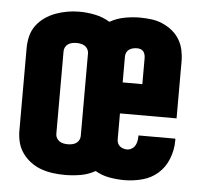

<svg xmlns="http://www.w3.org/2000/svg" viewBox="-44 -587 689 642"><g transform="rotate(5 300.0 -266.0)"><path d="M197 8Q177 8 157 5.5Q137 3 118 -3.5Q99 -10 82.5 -22Q66 -34 54 -50.5Q42 -67 37 -86.5Q32 -106 32 -126V-404Q32 -424 37 -444Q42 -464 54 -480Q66 -496 82.5 -507.5Q99 -519 118 -526Q137 -533 157 -536.5Q177 -540 197 -540Q224 -540 250.5 -534.5Q277 -529 300 -515Q323 -528 349 -533Q375 -538 401 -538Q420 -538 439.5 -535.5Q459 -533 476.5 -525.5Q494 -518 509 -506Q524 -494 534 -477.5Q544 -461 548 -442Q552 -423 552 -404V-213H362V-126Q362 -119 364.5 -113Q367 -107 372 -103Q377 -99 383 -97Q389 -95 396 -95Q404 -95 411.5 -99.5Q419 -104 423 -111Q427 -118 428.5 -126Q430 -134 430 -143Q430 -143 430 -144Q430 -145 430 -145H554Q554 -143 554 -141Q554 -139 554 -137Q554 -107 542.5 -77.5Q531 -48 508.5 -28Q486 -8 456 0Q426 8 396 8Q371 8 345.5 3.5Q320 -1 298 -14Q275 -1 249 3.5Q223 8 197 8ZM428 -317V-404Q428 -410 426.5 -416Q425 -422 421.5 -426.5Q418 -431 412 -433Q406 -435 401 -435Q394 -435 387 -433.5Q380 -432 374 -428Q368 -424 365 -417.5Q362 -411 362 -404V-317ZM197 -95Q204 -95 211.5 -96.5Q219 -98 225 -102Q231 -106 234.5 -112.5Q238 -119 238 -126V-404Q238 -411 234.5 -417.5Q231 -424 225 -428Q219 -432 211.5 -433.5Q204 -435 197 -435Q190 -435 182.5 -433.5Q175 -432 169 -428Q163 -424 159.5 -417.5Q156 -411 156 -404V-126Q156 -119 159.5 -112.5Q163 -106 169 -102Q175 -98 182.5 -96.5Q190 -95 197 -95Z"/></g></svg>

Font: Iosevka Slab XBdEx
Style: Regular
Weight: 800
Width: 7
Monospace: yes
Designer: Belleve Invis
Foundry: Belleve Invis
Version: Version 11.1.0; ttfautohint (v1.8.3)